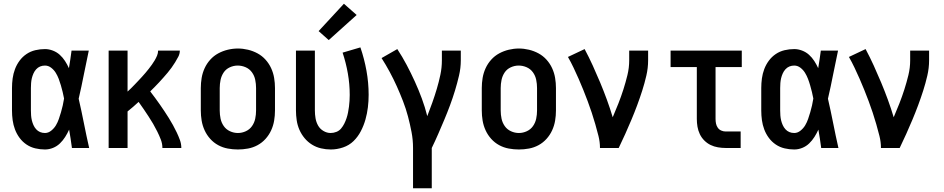

<svg xmlns="http://www.w3.org/2000/svg" viewBox="-20 -790 5040 1025"><path d="M220 8Q194 8 168.5 2Q143 -4 121.5 -18.5Q100 -33 84.5 -54Q69 -75 60 -99Q51 -123 47.5 -148.5Q44 -174 44 -200V-320Q44 -346 47.5 -371.5Q51 -397 60 -421Q69 -445 84.5 -466Q100 -487 121.5 -501.5Q143 -516 168.5 -522Q194 -528 220 -528Q241 -528 262 -520Q283 -512 299 -497.5Q315 -483 327 -464.5Q339 -446 348 -426Q352 -450 355.5 -473.5Q359 -497 362 -520H454Q440 -456 427.5 -391.5Q415 -327 400 -263Q415 -198 428 -132Q441 -66 456 0H364Q361 -25 357 -49.5Q353 -74 349 -98Q340 -78 328 -59Q316 -40 300 -24.5Q284 -9 263 -0.5Q242 8 220 8ZM220 -80Q238 -80 253.5 -92.5Q269 -105 278.5 -121Q288 -137 294 -154.5Q300 -172 305.5 -190.5Q311 -209 315 -227Q319 -245 322 -264Q319 -281 314.5 -299Q310 -317 305 -334.5Q300 -352 293.5 -369Q287 -386 277.5 -401.5Q268 -417 253 -428.5Q238 -440 220 -440Q206 -440 194 -435Q182 -430 173 -420Q164 -410 158.5 -397.5Q153 -385 150 -372.5Q147 -360 146 -346.5Q145 -333 145 -320V-200Q145 -187 146 -173.5Q147 -160 150 -147.5Q153 -135 158.5 -122.5Q164 -110 173 -100Q182 -90 194 -85Q206 -80 220 -80Z M560 0V-520H661V-301Q671 -310 681 -320Q691 -330 700.5 -340Q710 -350 719.5 -360Q729 -370 738.5 -380.5Q748 -391 757 -401.5Q766 -412 774.5 -423Q783 -434 791 -445Q799 -456 806 -468Q813 -480 818.5 -493Q824 -506 824 -520H940Q940 -503 932 -487.5Q924 -472 915 -457.5Q906 -443 896 -429Q886 -415 875 -402Q864 -389 852.5 -376Q841 -363 829.5 -350.5Q818 -338 806 -326Q794 -314 782 -302Q795 -285 808 -267.5Q821 -250 833.5 -232Q846 -214 858 -196Q870 -178 881.5 -159.5Q893 -141 903.5 -122Q914 -103 923.5 -83Q933 -63 940.5 -42.5Q948 -22 948 0H847Q847 -23 838.5 -45Q830 -67 819.5 -88Q809 -109 797.5 -129Q786 -149 773 -168.5Q760 -188 747 -207.5Q734 -227 720 -246Q706 -233 691 -220Q676 -207 661 -195V0Z M1250 8Q1223 8 1196 3Q1169 -2 1145 -15Q1121 -28 1102.5 -48.5Q1084 -69 1072.5 -94Q1061 -119 1056.5 -146Q1052 -173 1052 -200V-320Q1052 -347 1056.5 -374Q1061 -401 1072.5 -426Q1084 -451 1102.5 -471.5Q1121 -492 1145 -505Q1169 -518 1196 -524.5Q1223 -531 1250 -531Q1277 -531 1304 -524.5Q1331 -518 1355 -505Q1379 -492 1397.5 -471.5Q1416 -451 1427.5 -426Q1439 -401 1443.5 -374Q1448 -347 1448 -320V-200Q1448 -173 1443.5 -146Q1439 -119 1427.5 -94Q1416 -69 1397.5 -48.5Q1379 -28 1355 -15Q1331 -2 1304 3Q1277 8 1250 8ZM1250 -80Q1272 -80 1292.5 -89.5Q1313 -99 1325.5 -117Q1338 -135 1342.5 -156.5Q1347 -178 1347 -200V-320Q1347 -342 1342.5 -364Q1338 -386 1325 -404Q1312 -422 1291.5 -431Q1271 -440 1249 -440Q1227 -440 1206.5 -430.5Q1186 -421 1174 -403Q1162 -385 1157.5 -363.5Q1153 -342 1153 -320V-200Q1153 -178 1157.5 -156.5Q1162 -135 1174.5 -117Q1187 -99 1207.5 -89.5Q1228 -80 1250 -80Z M1746 8Q1720 8 1694 2Q1668 -4 1645.5 -18Q1623 -32 1606 -52.5Q1589 -73 1578.5 -97Q1568 -121 1564 -147.5Q1560 -174 1560 -200V-520H1661V-200Q1661 -179 1664.5 -158.5Q1668 -138 1678 -120Q1688 -102 1706.5 -91Q1725 -80 1745 -80Q1761 -80 1776 -86Q1791 -92 1801 -104Q1811 -116 1818 -130Q1825 -144 1830 -159Q1835 -174 1838 -189.5Q1841 -205 1843 -220.5Q1845 -236 1846 -252Q1847 -268 1847 -283Q1847 -341 1837 -398Q1827 -455 1809 -509L1904 -537Q1925 -476 1936.5 -412Q1948 -348 1948 -284Q1948 -250 1944 -217Q1940 -184 1931 -152Q1922 -120 1906.5 -90Q1891 -60 1867.5 -37Q1844 -14 1811.5 -3Q1779 8 1746 8ZM1735 -576 1681 -624 1816 -770 1884 -710Z M2185 215V0Q2185 -43 2177 -85Q2169 -127 2158 -168.5Q2147 -210 2131.5 -250Q2116 -290 2098.5 -329Q2081 -368 2060.5 -406Q2040 -444 2017 -480L2101 -528Q2128 -487 2151 -443.5Q2174 -400 2194.5 -355Q2215 -310 2232 -264Q2249 -218 2261 -170Q2275 -206 2288 -242.5Q2301 -279 2312 -316Q2323 -353 2331 -391Q2339 -429 2339 -468V-520H2440V-468Q2440 -427 2430.5 -386.5Q2421 -346 2409 -306.5Q2397 -267 2382.5 -228Q2368 -189 2352 -151Q2336 -113 2319.5 -75Q2303 -37 2285 0V215Z M2750 8Q2723 8 2696 3Q2669 -2 2645 -15Q2621 -28 2602.5 -48.5Q2584 -69 2572.5 -94Q2561 -119 2556.5 -146Q2552 -173 2552 -200V-320Q2552 -347 2556.5 -374Q2561 -401 2572.5 -426Q2584 -451 2602.5 -471.5Q2621 -492 2645 -505Q2669 -518 2696 -524.5Q2723 -531 2750 -531Q2777 -531 2804 -524.5Q2831 -518 2855 -505Q2879 -492 2897.5 -471.5Q2916 -451 2927.5 -426Q2939 -401 2943.5 -374Q2948 -347 2948 -320V-200Q2948 -173 2943.5 -146Q2939 -119 2927.5 -94Q2916 -69 2897.5 -48.5Q2879 -28 2855 -15Q2831 -2 2804 3Q2777 8 2750 8ZM2750 -80Q2772 -80 2792.5 -89.5Q2813 -99 2825.5 -117Q2838 -135 2842.5 -156.5Q2847 -178 2847 -200V-320Q2847 -342 2842.5 -364Q2838 -386 2825 -404Q2812 -422 2791.5 -431Q2771 -440 2749 -440Q2727 -440 2706.5 -430.5Q2686 -421 2674 -403Q2662 -385 2657.5 -363.5Q2653 -342 2653 -320V-200Q2653 -178 2657.5 -156.5Q2662 -135 2674.5 -117Q2687 -99 2707.5 -89.5Q2728 -80 2750 -80Z M3183 0Q3183 -32 3175 -64Q3167 -96 3158 -127Q3149 -158 3139 -188.5Q3129 -219 3117.5 -249.5Q3106 -280 3094 -310Q3082 -340 3069 -369.5Q3056 -399 3042 -428.5Q3028 -458 3012 -486L3101 -528Q3124 -485 3144.5 -440Q3165 -395 3184 -349.5Q3203 -304 3220 -257.5Q3237 -211 3251 -164Q3267 -201 3281.5 -238Q3296 -275 3308 -312.5Q3320 -350 3329.5 -389Q3339 -428 3339 -468V-520H3440V-468Q3440 -427 3430.5 -386Q3421 -345 3408.5 -306Q3396 -267 3381.5 -228Q3367 -189 3351 -151Q3335 -113 3318 -75Q3301 -37 3283 0Z M3854 0Q3834 0 3813 -3.5Q3792 -7 3773.5 -16Q3755 -25 3740 -40Q3725 -55 3716 -74Q3707 -93 3703.5 -113.5Q3700 -134 3700 -155V-432H3560V-520H3940V-432H3800V-155Q3800 -142 3802.5 -130Q3805 -118 3812 -108Q3819 -98 3830.5 -93Q3842 -88 3854 -88H3934V0Z M4220 8Q4194 8 4168.5 2Q4143 -4 4121.5 -18.5Q4100 -33 4084.5 -54Q4069 -75 4060 -99Q4051 -123 4047.5 -148.5Q4044 -174 4044 -200V-320Q4044 -346 4047.5 -371.5Q4051 -397 4060 -421Q4069 -445 4084.5 -466Q4100 -487 4121.5 -501.5Q4143 -516 4168.5 -522Q4194 -528 4220 -528Q4241 -528 4262 -520Q4283 -512 4299 -497.5Q4315 -483 4327 -464.5Q4339 -446 4348 -426Q4352 -450 4355.5 -473.5Q4359 -497 4362 -520H4454Q4440 -456 4427.5 -391.5Q4415 -327 4400 -263Q4415 -198 4428 -132Q4441 -66 4456 0H4364Q4361 -25 4357 -49.5Q4353 -74 4349 -98Q4340 -78 4328 -59Q4316 -40 4300 -24.5Q4284 -9 4263 -0.5Q4242 8 4220 8ZM4220 -80Q4238 -80 4253.5 -92.5Q4269 -105 4278.5 -121Q4288 -137 4294 -154.5Q4300 -172 4305.5 -190.5Q4311 -209 4315 -227Q4319 -245 4322 -264Q4319 -281 4314.5 -299Q4310 -317 4305 -334.5Q4300 -352 4293.5 -369Q4287 -386 4277.5 -401.5Q4268 -417 4253 -428.5Q4238 -440 4220 -440Q4206 -440 4194 -435Q4182 -430 4173 -420Q4164 -410 4158.5 -397.5Q4153 -385 4150 -372.5Q4147 -360 4146 -346.5Q4145 -333 4145 -320V-200Q4145 -187 4146 -173.5Q4147 -160 4150 -147.5Q4153 -135 4158.5 -122.5Q4164 -110 4173 -100Q4182 -90 4194 -85Q4206 -80 4220 -80Z M4683 0Q4683 -32 4675 -64Q4667 -96 4658 -127Q4649 -158 4639 -188.5Q4629 -219 4617.5 -249.5Q4606 -280 4594 -310Q4582 -340 4569 -369.5Q4556 -399 4542 -428.5Q4528 -458 4512 -486L4601 -528Q4624 -485 4644.5 -440Q4665 -395 4684 -349.5Q4703 -304 4720 -257.5Q4737 -211 4751 -164Q4767 -201 4781.5 -238Q4796 -275 4808 -312.5Q4820 -350 4829.5 -389Q4839 -428 4839 -468V-520H4940V-468Q4940 -427 4930.5 -386Q4921 -345 4908.5 -306Q4896 -267 4881.5 -228Q4867 -189 4851 -151Q4835 -113 4818 -75Q4801 -37 4783 0Z"/></svg>

Font: Zed Sans Semibold
Style: Regular
Weight: 600
Designer: Belleve Invis
Foundry: Belleve Invis
Version: Version 1.0.0; ttfautohint (v1.8.4)